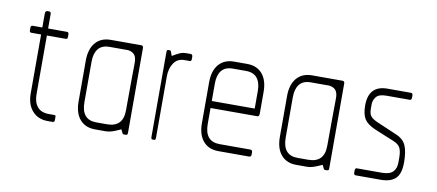

<svg xmlns="http://www.w3.org/2000/svg" viewBox="-43 -486 1412 621"><g transform="rotate(10 662.5 -175.0)"><path d="M150 0H133Q102 0 83 -21Q64 -42 64 -79V-272H32Q26 -272 26 -279V-287Q26 -295 32 -295H64V-340Q64 -350 71 -350H78Q83 -350 83 -340V-295H145Q151 -295 151 -287V-279Q151 -272 145 -272H83V-79Q83 -53 95.5 -38Q108 -23 133 -23H150Q154 -23 155 -22Q156 -21 156 -16V-7Q156 0 150 0Z M389 0H383Q381 0 379.5 -2Q378 -4 373 -15Q356 -7 345 -3.5Q334 0 325 0H289Q257 0 239 -21Q221 -42 221 -80V-214Q221 -252 239 -273Q257 -294 289 -294H389Q396 -294 396 -286V-9Q396 -3 394.5 -1.5Q393 0 389 0ZM376 -251Q371 -268 350 -271H289Q264 -271 252 -256Q240 -241 240 -214V-81Q240 -23 289 -23H324Q377 -23 377 -78Q377 -148 377.5 -180Q378 -212 378 -224Q378 -231 378 -237.5Q378 -244 376 -251Z M553 -271H535Q512 -271 500 -253Q488 -235 488 -209V-9Q488 -2 486.5 -1Q485 0 483 0H477Q473 0 473 -9V-286Q473 -294 477 -294H483Q486 -294 487 -291Q488 -288 492 -277Q509 -287 517.5 -290.5Q526 -294 536 -294H553Q554 -294 556 -292Q558 -290 558 -286V-279Q558 -271 553 -271Z M799 -133H645V-81Q645 -23 694 -23H795Q802 -23 802 -15V-8Q802 0 795 0H694Q662 0 644 -21Q626 -42 626 -80V-214Q626 -252 644 -273Q662 -294 694 -294H737Q769 -294 787 -273Q805 -252 805 -214V-143Q805 -133 799 -133ZM786 -214Q786 -241 774 -256Q762 -271 737 -271H694Q669 -271 657 -256Q645 -241 645 -214V-156H786Z M1050 0H1044Q1042 0 1040.5 -2Q1039 -4 1034 -15Q1017 -7 1006 -3.5Q995 0 986 0H950Q918 0 900 -21Q882 -42 882 -80V-214Q882 -252 900 -273Q918 -294 950 -294H1050Q1057 -294 1057 -286V-9Q1057 -3 1055.5 -1.5Q1054 0 1050 0ZM1037 -251Q1032 -268 1011 -271H950Q925 -271 913 -256Q901 -241 901 -214V-81Q901 -23 950 -23H985Q1038 -23 1038 -78Q1038 -148 1038.5 -180Q1039 -212 1039 -224Q1039 -231 1039 -237.5Q1039 -244 1037 -251Z M1227 0H1145Q1139 0 1139 -8V-15Q1139 -23 1145 -23H1227Q1252 -23 1263 -34Q1274 -45 1274 -65V-81Q1274 -101 1268.5 -112.5Q1263 -124 1245 -131L1182 -157Q1156 -168 1146 -183.5Q1136 -199 1136 -228Q1136 -294 1198 -294H1275Q1281 -294 1281 -286V-279Q1281 -271 1275 -271H1198Q1174 -271 1165 -260Q1156 -249 1156 -235V-220Q1156 -203 1163.5 -195Q1171 -187 1188 -180L1251 -153Q1275 -143 1283.5 -123Q1292 -103 1292 -68Q1292 -31 1276 -15.5Q1260 0 1227 0Z"/></g></svg>

Font: Chathura Light
Style: Regular
Weight: 300
Designer: Appaji Ambarisha Darbha
Foundry: Aditya Fonts
Version: Version 1.002 2016